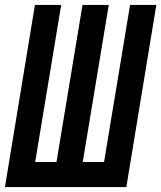

<svg xmlns="http://www.w3.org/2000/svg" viewBox="-21 -755 651 775"><path d="M-1 0 120 -735H226L121 -101H207L312 -735H418L313 -101H399L504 -735H610L489 0Z"/></svg>

Font: Iosevka Extended
Style: Bold Italic
Weight: 700
Width: 7
Italic angle: -9°
Monospace: yes
Designer: Belleve Invis
Foundry: Belleve Invis
Version: Version 32.5.0; ttfautohint (v1.8.4)